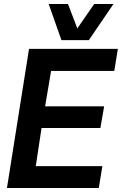

<svg xmlns="http://www.w3.org/2000/svg" viewBox="-20 -946 613 966"><path d="M15 0 126 -700H573L555 -589H237L207 -411H504L485 -302H189L160 -110H495L477 0ZM551 -926 427 -744H289L225 -926H322L369 -803L454 -926Z"/></svg>

Font: Georama SemiBold
Style: Italic
Weight: 600
Italic angle: -9°
Designer: Jean-Baptiste Levee
Foundry: Production Type
Version: Version 1.000